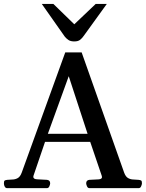

<svg xmlns="http://www.w3.org/2000/svg" viewBox="-32 -975 755 995"><path d="M4.9 0Q-2.9 0 -7.3 -7.6Q-11.7 -15.1 -11.7 -24.9Q-11.7 -36.1 -8.1 -39.1Q-4.4 -42 5.9 -43Q18.1 -44.4 32.5 -44.7Q46.9 -44.9 59.8 -52Q72.8 -59.1 80.6 -80.6L306.2 -703.6H391.1L611.3 -80.6Q619.1 -59.1 632.1 -52Q645 -44.9 659.7 -44.7Q674.3 -44.4 686 -43Q696.3 -42 700 -39.1Q703.6 -36.1 703.6 -24.9Q703.6 -19.5 699.5 -9.8Q695.3 0 687 0H431.2Q422.9 0 418.7 -9.8Q414.6 -19.5 414.6 -24.9Q414.6 -41 430.7 -43Q460 -44.4 478.3 -45.4Q496.6 -46.4 496.6 -57.6Q496.6 -61 495.1 -64.5L428.7 -259.8L457.5 -239.7H180.2L208.5 -260.7L141.6 -64.5Q140.6 -62 140.6 -58.6Q140.6 -46.4 161.4 -45.7Q182.1 -44.9 211.9 -43Q228 -41 228 -24.9Q228 -19.5 223.9 -9.8Q219.7 0 211.4 0ZM209.5 -263.7 195.8 -281.7H442.4L427.7 -263.7L324.2 -580.1ZM353 -760.3Q334 -760.3 323 -767.6Q312 -774.9 303.7 -785.2L184.6 -954.6H244.6L353 -849.1L463.9 -954.6H521.5L402.3 -789.6Q394 -777.3 383.3 -768.8Q372.6 -760.3 353 -760.3Z"/></svg>

Font: Gelasio Medium
Style: Regular
Weight: 500
Designer: Eben Sorkin
Foundry: Eben Sorkin
Version: Version 1.008